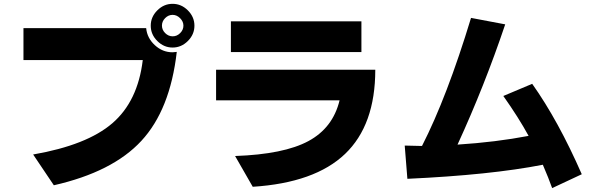

<svg xmlns="http://www.w3.org/2000/svg" viewBox="-20 -884 3040 987"><path d="M100.6 -575.2V-739.3H731.4Q736.3 -688.5 775.9 -651.9Q815.4 -615.2 867.2 -615.2Q875 -615.2 888.7 -617.2Q854.5 -319.3 706.5 -159.7Q558.6 0 256.8 68.4L150.4 -89.8Q426.8 -137.7 557.6 -250.5Q688.5 -363.3 713.9 -575.2ZM788.6 -673.3Q754.9 -707 754.9 -752Q754.9 -796.9 788.6 -830.6Q822.3 -864.3 867.2 -864.3Q912.1 -864.3 945.8 -830.6Q979.5 -796.9 979.5 -752Q979.5 -707 945.8 -673.3Q912.1 -639.6 867.2 -639.6Q822.3 -639.6 788.6 -673.3ZM829.1 -791Q812.5 -774.4 812.5 -752.4Q812.5 -730.5 829.1 -713.9Q845.7 -697.3 867.7 -697.3Q889.6 -697.3 906.2 -713.9Q922.9 -730.5 922.9 -752Q922.9 -773.4 905.8 -790.5Q888.7 -807.6 867.2 -807.6Q845.7 -807.6 829.1 -791Z M1090.8 -368.2V-525.4H1909.2Q1909.2 -241.2 1753.9 -92.8Q1598.6 55.7 1279.3 76.2L1188.5 -82Q1439.5 -90.8 1565.4 -158.7Q1691.4 -226.6 1725.6 -368.2ZM1167 -616.2V-774.4H1837.9V-616.2Z M2060.5 -135.7Q2113.3 -133.8 2140.6 -133.8H2149.4Q2277.3 -383.8 2401.4 -792L2577.1 -758.8Q2470.7 -442.4 2332 -140.6Q2529.3 -153.3 2697.3 -185.5Q2645.5 -280.3 2567.4 -390.6L2715.8 -453.1Q2849.6 -264.6 2970.7 11.7L2818.4 83Q2800.8 33.2 2770.5 -37.1Q2501 15.6 2074.2 35.2Z"/></svg>

Font: GenEi M Gothic v2 Heavy
Style: Regular
Weight: 800
Version: Version 2.0